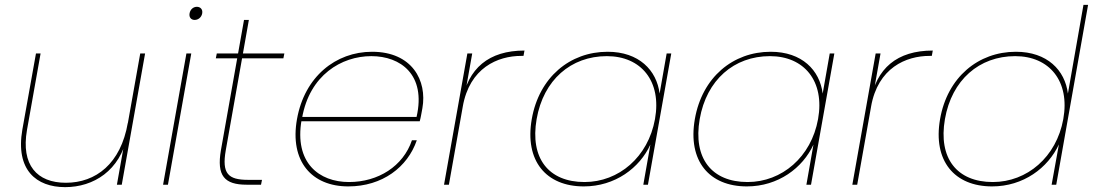

<svg xmlns="http://www.w3.org/2000/svg" viewBox="-20 -760 4499 790"><path d="M577 -540H557L461 0H481ZM147 -540H128L72 -227C43 -60 130 10 248 10C365 10 474 -58 504 -202L506 -255C477 -86 374 -8 251 -8C132 -8 66 -81 91 -225Z M651 0H671L767 -540H747ZM781 -678C795 -678 809 -688 812 -705C815 -722 804 -732 790 -732C776 -732 763 -722 760 -705C757 -688 767 -678 781 -678Z M889 -142C871 -37 903 0 995 0H1054L1058 -20H1001C919 -20 892 -45 909 -142L1004 -678H984ZM1146 -520 1150 -540H872L868 -520Z M1210 -261H1707C1712 -279 1713 -289 1718 -315C1738 -428 1676 -547 1511 -547C1361 -547 1233 -444 1202 -270C1171 -96 1263 7 1413 7C1553 7 1657 -72 1695 -183H1675C1639 -76 1536 -11 1416 -11C1293 -11 1190 -90 1221 -267L1223 -275C1254 -451 1385 -529 1508 -529C1628 -529 1734 -453 1694 -279H1214Z M1884 -321C1912 -481 2028 -530 2125 -530H2134L2138 -552C1991 -552 1905 -479 1881 -341ZM1807 0H1827L1923 -540H1903Z M2168 -270C2138 -98 2227 7 2382 7C2511 7 2612 -69 2656 -165L2627 0H2646L2742 -540H2723L2694 -375C2682 -471 2609 -547 2480 -547C2325 -547 2198 -442 2168 -270ZM2675 -270C2647 -114 2526 -11 2385 -11C2237 -11 2160 -109 2188 -270C2216 -431 2329 -529 2477 -529C2618 -529 2703 -426 2675 -270Z M2839 -270C2809 -98 2898 7 3053 7C3182 7 3283 -69 3327 -165L3298 0H3317L3413 -540H3394L3365 -375C3353 -471 3280 -547 3151 -547C2996 -547 2869 -442 2839 -270ZM3346 -270C3318 -114 3197 -11 3056 -11C2908 -11 2831 -109 2859 -270C2887 -431 3000 -529 3148 -529C3289 -529 3374 -426 3346 -270Z M3564 -321C3592 -481 3708 -530 3805 -530H3814L3818 -552C3671 -552 3585 -479 3561 -341ZM3487 0H3507L3603 -540H3583Z M3848 -270C3818 -98 3907 7 4062 7C4191 7 4292 -69 4337 -166L4307 0H4326L4457 -740H4438L4374 -375C4362 -471 4289 -547 4160 -547C4005 -547 3878 -442 3848 -270ZM4355 -270C4327 -114 4206 -11 4065 -11C3917 -11 3840 -109 3868 -270C3896 -431 4009 -529 4157 -529C4298 -529 4383 -426 4355 -270Z"/></svg>

Font: Poppins Devanagari Thin
Style: Italic
Weight: 100
Italic angle: -10°
Designer: Ninad Kale (Devanagari), Jonny Pinhorn (Latin)
Foundry: Indian Type Foundry
Version: 4.005